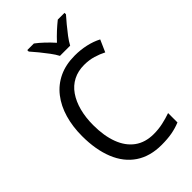

<svg xmlns="http://www.w3.org/2000/svg" viewBox="-283 -1032 1130 1130"><g transform="rotate(-45 282.0 -467.0)"><path d="M362 -646Q311 -646 271 -625.5Q231 -605 204 -566Q177 -527 163 -474Q149 -421 149 -357Q149 -268 173.5 -203Q198 -138 246 -103Q294 -68 364 -68Q404 -68 440.5 -76Q477 -84 511 -96V-18Q477 -4 439.5 3Q402 10 352 10Q256 10 190 -34.5Q124 -79 90.5 -162Q57 -245 57 -358Q57 -437 76.5 -504Q96 -571 134.5 -620.5Q173 -670 230 -697Q287 -724 362 -724Q410 -724 454.5 -714Q499 -704 535 -685L502 -610Q473 -625 438 -635.5Q403 -646 362 -646ZM299 -784Q287 -807 267.5 -833Q248 -859 226.5 -885.5Q205 -912 187 -932V-944H242Q265 -927 291 -902.5Q317 -878 341 -851Q367 -879 391.5 -901.5Q416 -924 441 -944H497V-932Q480 -913 458 -886.5Q436 -860 416 -833.5Q396 -807 384 -784Z"/></g></svg>

Font: Noto Sans Arabic SemiCondensed
Style: Regular
Weight: 400
Width: 4
Designer: Monotype Design Team, Nadine Chahine, Nizar Qandah and Khaled Hosny
Foundry: Monotype Imaging Inc.
Version: Version 2.012